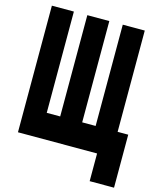

<svg xmlns="http://www.w3.org/2000/svg" viewBox="-139 -898 977 1172"><g transform="rotate(15 350.0 -312.5)"><path d="M41 -800H180V-160H265V-800H404V-160H489V-800H628V-160H695V175H541V0H41Z"/></g></svg>

Font: Martian Mono
Style: Bold
Weight: 700
Designer: Roman Shamin
Foundry: Evil Martians
Version: Version 1.000